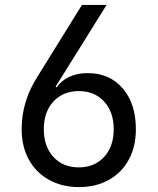

<svg xmlns="http://www.w3.org/2000/svg" viewBox="-20 -750 640 780"><path d="M68 -225Q68 -337 130 -435L313 -730H413L206 -398L210 -395Q229 -423 262 -438Q295 -453 336 -453Q425 -453 478.5 -391Q532 -329 532 -225Q532 -155 503.5 -102Q475 -49 422.5 -19.5Q370 10 301 10Q232 10 179 -19.5Q126 -49 97 -102Q68 -155 68 -225ZM442 -225Q442 -295 403 -337.5Q364 -380 300 -380Q236 -380 197 -337.5Q158 -295 158 -225Q158 -155 197 -112.5Q236 -70 300 -70Q364 -70 403 -112.5Q442 -155 442 -225Z"/></svg>

Font: JetBrains Mono
Style: Regular
Weight: 400
Monospace: yes
Designer: Philipp Nurullin, Konstantin Bulenkov
Foundry: JetBrains
Version: Version 2.001;December 29, 2023;FontCreator 11.5.0.2427 32-b